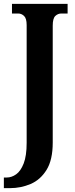

<svg xmlns="http://www.w3.org/2000/svg" viewBox="-35 -734 386 994"><path d="M-15 240V185H0Q25 185 48.5 168.5Q72 152 87.5 112.5Q103 73 103 5V-604Q103 -639 89.5 -651.5Q76 -664 60 -664H27V-714H315V-664H282Q265 -664 251.5 -651.5Q238 -639 238 -601V4Q238 94 206 145.5Q174 197 123.5 218.5Q73 240 17 240Z"/></svg>

Font: Noto Serif ExtraCondensed
Style: Bold
Weight: 700
Width: 2
Designer: Monotype Design Team
Foundry: Monotype Imaging Inc.
Version: Version 2.014; ttfautohint (v1.8.4.7-5d5b)